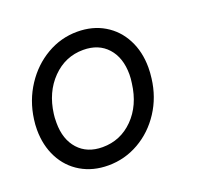

<svg xmlns="http://www.w3.org/2000/svg" viewBox="-98 -625 770 742"><g transform="rotate(-20 286.5 -253.5)"><path d="M15 -214Q15 -235 18 -256Q28 -330 67 -389.5Q106 -449 164.5 -483Q223 -517 290 -517Q353 -517 401 -488.5Q449 -460 475.5 -409Q502 -358 502 -293Q502 -272 499 -249Q490 -175 451.5 -116Q413 -57 354.5 -23.5Q296 10 228 10Q165 10 116.5 -18.5Q68 -47 41.5 -98Q15 -149 15 -214ZM421 -257Q424 -277 424 -293Q424 -362 387.5 -402.5Q351 -443 288 -443Q214 -443 161 -389Q108 -335 97 -249Q95 -237 95 -213Q95 -145 131.5 -104.5Q168 -64 231 -64Q305 -64 357.5 -117Q410 -170 421 -257Z"/></g></svg>

Font: Bellota Text
Style: Bold Italic
Weight: 700
Italic angle: -7.5°
Designer: Kemie Guaida
Foundry: Kemie Guaida
Version: Version 4.001